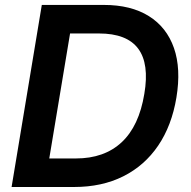

<svg xmlns="http://www.w3.org/2000/svg" viewBox="-20 -747 764 767"><path d="M276.3 0H26.3L147 -727.3H394.9Q503.2 -727.3 574.6 -682.7Q646 -638.1 674.9 -555.2Q703.8 -472.3 684.7 -357.2Q666.2 -245.4 611.9 -165.3Q557.5 -85.2 472.3 -42.6Q387.1 0 276.3 0ZM176.8 -114H283Q396.7 -114 466.1 -178.8Q535.5 -243.6 556.5 -371.8Q597.7 -613.3 375.4 -613.3H259.9Z"/></svg>

Font: Inter UI Semi Bold
Style: Italic
Weight: 600
Italic angle: -9.39999°
Designer: Rasmus Andersson
Foundry: rsms
Version: 3.2;8d6f07862